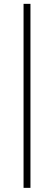

<svg xmlns="http://www.w3.org/2000/svg" viewBox="-20 -730 274 974"><path d="M134.5 223H99.5V-710.5H134.5Z"/></svg>

Font: Anek Gujarati Medium ExtraLight
Style: Regular
Weight: 250
Version: Version 1.003